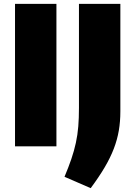

<svg xmlns="http://www.w3.org/2000/svg" viewBox="-20 -760 700 997"><path d="M58 -740H273V0H58ZM315 158Q336 108 350.5 65.5Q365 23 374 -18.5Q383 -60 386.5 -103.5Q390 -147 390 -200V-740H605V-182Q605 -129 597 -82Q589 -35 571 12Q553 59 523.5 109Q494 159 451 217Z"/></svg>

Font: Encode Sans Narrow
Style: Black
Weight: 900
Designer: Pablo Impallari, Andres Torresi
Foundry: Pablo Impallari, Andres Torresi
Version: Version 1.000; ttfautohint (v1.00) -l 8 -r 50 -G 200 -x 14 -